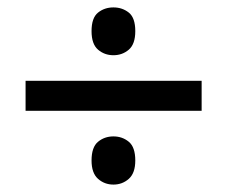

<svg xmlns="http://www.w3.org/2000/svg" viewBox="-20 -611 615 518"><path d="M286 -462Q262 -462 244.5 -477Q227 -492 227 -527Q227 -563 244.5 -577Q262 -591 286 -591Q310 -591 327.5 -577Q345 -563 345 -527Q345 -492 327.5 -477Q310 -462 286 -462ZM49 -312V-393H524V-312ZM286 -113Q262 -113 244.5 -128.5Q227 -144 227 -178Q227 -214 244.5 -228.5Q262 -243 286 -243Q310 -243 327.5 -228.5Q345 -214 345 -178Q345 -144 327.5 -128.5Q310 -113 286 -113Z"/></svg>

Font: Noto Sans Lao Looped Medium
Style: Regular
Weight: 500
Designer: Mark Frömberg, Ben Mitchell
Foundry: The Fontpad Ltd
Version: Version 1.002; ttfautohint (v1.8.4.7-5d5b)